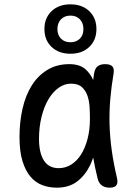

<svg xmlns="http://www.w3.org/2000/svg" viewBox="-20 -856 640 886"><path d="M242 10Q206 10 174.5 -2Q143 -14 120 -41.5Q97 -69 83.5 -113.5Q70 -158 70 -224Q70 -293 84 -354.5Q98 -416 126.5 -461.5Q155 -507 198.5 -533.5Q242 -560 300 -560Q348 -560 375 -536Q397 -516 410 -487Q412 -502 414 -516Q418 -541 431 -550.5Q444 -560 465 -560Q489 -560 498.5 -549.5Q508 -539 504 -516Q494 -457 489 -399.5Q484 -342 485.5 -283.5Q487 -225 495.5 -163.5Q504 -102 520 -34Q525 -12 517 -1Q509 10 486 10Q463 10 449 -1Q435 -12 430 -34Q418 -83 410 -129Q404 -111 396 -94Q374 -48 336.5 -19Q299 10 242 10ZM251 -80Q282 -80 308.5 -96.5Q335 -113 354 -143Q373 -173 384 -215Q395 -257 395 -308Q395 -332 393.5 -360.5Q392 -389 384 -413Q376 -437 358.5 -453.5Q341 -470 308 -470Q277 -470 250 -450.5Q223 -431 203 -397Q183 -363 171.5 -316Q160 -269 160 -215Q160 -151 182.5 -115.5Q205 -80 251 -80ZM305 -608Q251 -608 218 -639.5Q185 -671 185 -722Q185 -773 218 -804.5Q251 -836 305 -836Q359 -836 392 -804.5Q425 -773 425 -722Q425 -671 392 -639.5Q359 -608 305 -608ZM305 -661Q332 -661 348.5 -677.5Q365 -694 365 -722Q365 -750 348.5 -767Q332 -784 305 -784Q278 -784 261.5 -767Q245 -750 245 -722Q245 -694 261.5 -677.5Q278 -661 305 -661Z"/></svg>

Font: Maple Mono NF
Style: Regular
Weight: 400
Monospace: yes
Designer: subframe7536
Version: Version 7.000